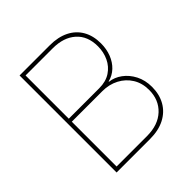

<svg xmlns="http://www.w3.org/2000/svg" viewBox="-193 -873 1018 1018"><g transform="rotate(-45 316.0 -364.0)"><path d="M106.4 0V-727.5H333Q395 -727.5 439.7 -705.3Q484.4 -683.1 508.3 -641.6Q532.2 -600.1 532.2 -543Q532.2 -500 518.3 -464.4Q504.4 -428.7 478.8 -404.3Q453.1 -379.9 418 -371.1V-368.7Q455.1 -364.7 487.5 -340.8Q520 -316.9 540.3 -277.6Q560.5 -238.3 560.5 -188Q560.5 -131.8 536.4 -89.4Q512.2 -46.9 466.6 -23.4Q420.9 0 357.4 0ZM128.9 -22.5H357.4Q440.4 -22.5 489.3 -68.1Q538.1 -113.8 538.1 -188Q538.1 -238.8 514.4 -277.1Q490.7 -315.4 449.7 -336.9Q408.7 -358.4 357.4 -358.4H128.9ZM128.9 -380.9H357.4Q407.2 -380.9 441.2 -403.3Q475.1 -425.8 492.4 -462.6Q509.8 -499.5 509.8 -543Q509.8 -620.1 461.9 -662.6Q414.1 -705.1 333 -705.1H128.9Z"/></g></svg>

Font: Inter 18pt Thin
Style: Regular
Weight: 250
Designer: Rasmus Andersson
Foundry: rsms
Version: Version 4.001;git-66647c0bb